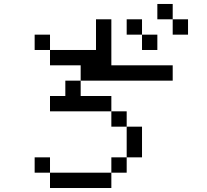

<svg xmlns="http://www.w3.org/2000/svg" viewBox="-20 -943 1040 963"><path d="M153.8 -153.8H230.8V-76.9H153.8ZM461.5 -846.2H538.5V-615.4H846.2V-538.5H384.6V-461.5H538.5V-384.6H615.4V-307.7H692.3V-153.8H615.4V-307.7H538.5V-384.6H230.8V-461.5H307.7V-538.5H384.6V-615.4H230.8V-692.3H461.5ZM153.8 -769.2H230.8V-692.3H153.8ZM615.4 -153.8V-76.9H538.5V0H230.8V-76.9H538.5V-153.8ZM846.2 -846.2H923.1V-769.2H846.2ZM769.2 -923.1H846.2V-846.2H769.2ZM692.3 -769.2H769.2V-692.3H692.3ZM615.4 -846.2H692.3V-769.2H615.4Z"/></svg>

Font: Mintsoda - Lime Green 13x16
Style: Regular
Weight: 400
Designer: Mintsoda-15
Version: Version 1.0